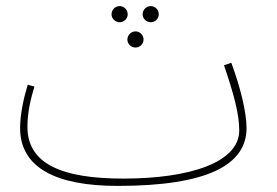

<svg xmlns="http://www.w3.org/2000/svg" viewBox="-20 -589 909 630"><path d="M373 -516C387 -516 399 -528 399 -542C399 -557 387 -569 373 -569C358 -569 346 -557 346 -542C346 -528 358 -516 373 -516ZM475 -516C489 -516 501 -528 501 -542C501 -557 489 -569 475 -569C460 -569 448 -557 448 -542C448 -528 460 -516 475 -516ZM425 -433C439 -433 451 -445 451 -459C451 -474 439 -486 425 -486C410 -486 398 -474 398 -459C398 -445 410 -433 425 -433ZM366 21C663 21 789 -49 789 -169C789 -221 768 -305 739 -383L715 -375C748 -278 765 -214 765 -161C765 -55 600 -3 385 -3C183 -3 70 -51 70 -173C70 -221 81 -266 93 -305L71 -311C58 -269 46 -214 46 -169C46 -39 163 21 366 21Z"/></svg>

Font: Noto Sans Arabic UI SmCn Th
Style: Regular
Weight: 100
Width: 4
Designer: Monotype Design Team, Nadine Chahine and Nizar Qandah
Foundry: Monotype Imaging Inc.
Version: Version 2.010